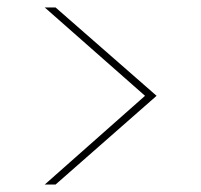

<svg xmlns="http://www.w3.org/2000/svg" viewBox="-20 -522 540 515"><path d="M100 -27 369 -265 100 -502H129L400 -265L129 -27Z"/></svg>

Font: DM Sans 16pt Thin
Style: Regular
Weight: 250
Version: Version 4.004;gftools[0.9.30]